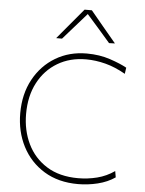

<svg xmlns="http://www.w3.org/2000/svg" viewBox="-63 -1019 812 1077"><g transform="rotate(5 343.0 -480.0)"><path d="M417 9Q306 9 226 -40Q146 -89 103 -172.5Q60 -256 60 -359Q60 -467.5 105 -550Q150 -632.5 227.5 -678.8Q305 -725 403 -725Q475 -725 535.2 -704.8Q595.5 -684.5 630 -665L625 -630Q567.5 -663 511.8 -677.5Q456 -692 402 -692Q311.5 -692 241.8 -650.5Q172 -609 132.5 -534Q93 -459 93 -358Q93 -265.5 129.5 -189.8Q166 -114 237.8 -69Q309.5 -24 415 -24Q469 -24 521.5 -37.2Q574 -50.5 619 -82L625 -47Q583 -18 527.8 -4.5Q472.5 9 417 9ZM522 -794Q488.5 -832.5 456 -870Q423 -907 389 -946Q355.5 -907.5 323 -871Q290.5 -834 257 -796H224Q260 -839 296.2 -882.2Q332.5 -925.5 369 -969H410Q446 -925.5 482.2 -882Q518.5 -838.5 555 -795Z"/></g></svg>

Font: Heraclito Thin
Style: Regular
Weight: 100
Designer: Kostas Bartsokas (font) & Cristiano Sobral (main changes)
Foundry: Kostas Bartsokas (font) & Cristiano Sobral (main changes)
Version: Version 1.00;July 8, 2020;FontCreator 13.0.0.2655 64-bit